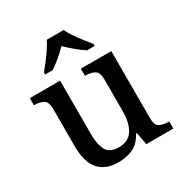

<svg xmlns="http://www.w3.org/2000/svg" viewBox="-178 -902 1000 1049"><g transform="rotate(-30 322.0 -378.0)"><path d="M269 10Q190 10 147.5 -37Q105 -84 105 -187V-422Q105 -466 82.5 -478.5Q60 -491 27 -491H24V-536H215V-198Q215 -133 235 -96.5Q255 -60 312 -60Q373 -60 400.5 -103.5Q428 -147 428 -219V-421Q428 -467 404.5 -479Q381 -491 349 -491H346V-536H538V-111Q538 -67 561 -56Q584 -45 616 -45H620V0H450L435 -78H430Q399 -23 358 -6.5Q317 10 269 10ZM161 -619Q177 -638 197 -664Q217 -690 235 -717Q253 -744 264 -766H370Q380 -744 398.5 -717Q417 -690 437 -664Q457 -638 473 -619V-606H425Q399 -623 369 -648Q339 -673 316 -696Q294 -673 264.5 -648Q235 -623 208 -606H161Z"/></g></svg>

Font: Noto Serif Tamil Medium
Style: Regular
Weight: 500
Designer: Indian Type Foundry, Tom Grace, and the Monotype Design Team
Foundry: Monotype Imaging Inc.
Version: Version 2.004; ttfautohint (v1.8.4.7-5d5b)